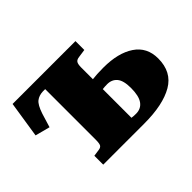

<svg xmlns="http://www.w3.org/2000/svg" viewBox="-107 -727 933 933"><g transform="rotate(-45 360.0 -260.0)"><path d="M149 0V-61L184 -66Q199 -68 204 -77Q209 -86 209 -113V-459H193Q166 -458 148 -444Q130 -430 115 -385L93 -313L17 -333L46 -520H478V-459L436 -453Q419 -451 413 -441.5Q407 -432 407 -409V-329Q422 -331 440 -332Q458 -333 483 -333Q584 -333 643.5 -293Q703 -253 703 -176Q703 -83 631.5 -41.5Q560 0 431 0ZM437 -62Q471 -62 489.5 -87.5Q508 -113 508 -168Q508 -219 489.5 -241Q471 -263 439 -263Q430 -263 422.5 -262.5Q415 -262 407 -261V-64Q418 -62 437 -62Z"/></g></svg>

Font: Literata 36pt ExtraBold
Style: Regular
Weight: 800
Designer: Latin by Veronika Burian and Jose Scaglione. Greek by Irene Vlachou. Cyrillic by Vera Evstafieva.
Foundry: TypeTogether
Version: Version 3.002